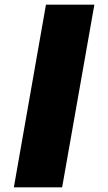

<svg xmlns="http://www.w3.org/2000/svg" viewBox="-20 -805 462 825"><path d="M39.5 0H247L385.5 -785H177.5Z"/></svg>

Font: Anybody ExtraExpanded
Style: Bold Italic
Weight: 700
Width: 8
Italic angle: -10°
Version: Version 1.113;gftools[0.9.25]